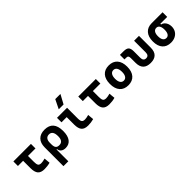

<svg xmlns="http://www.w3.org/2000/svg" viewBox="212 -2124 3678 3678"><g transform="rotate(-45 2051.0 -285.0)"><path d="M363.3 9.8Q269 9.8 227.5 -39.1Q186 -87.9 186 -195.3V-517.6H317.9V-232.9Q317.9 -171.4 333.6 -143.6Q349.2 -115.7 402.3 -115.7Q422.4 -115.7 449.5 -120.4Q476.6 -125 506.3 -134.3L518.1 -10.7Q480.5 0 441.7 4.9Q402.8 9.8 363.3 9.8ZM45.4 -394.5V-517.6H521V-394.5Z M937.5 9.8Q880.4 9.8 845 -16.6Q809.6 -43 803.2 -94.7H750.5L792 -234.9Q792 -171.4 814 -143.1Q835.9 -114.7 890.1 -114.7Q941.4 -114.7 967.8 -149.7Q994.1 -184.6 994.1 -253.9Q994.1 -328.6 968.8 -365.7Q943.4 -402.8 892.6 -402.8Q844.2 -402.8 818.1 -370.4Q792 -337.9 792 -278.8L659.7 -283.2Q659.7 -399.9 721.4 -463.6Q783.2 -527.3 896.5 -527.3Q1015.1 -527.3 1074.2 -459.2Q1133.3 -391.1 1133.3 -253.9Q1133.3 -126.5 1082 -58.3Q1030.8 9.8 937.5 9.8ZM659.7 224.6V-283.2H792V224.6Z M1544.9 9.8Q1450.7 9.8 1409.2 -39.1Q1367.7 -87.9 1367.7 -195.3V-517.6H1499.5V-232.9Q1499.5 -191.9 1505.8 -166Q1512.1 -140.1 1530.2 -127.9Q1548.4 -115.7 1584 -115.7Q1625 -115.7 1688 -134.3L1699.7 -10.7Q1659.7 0 1623.3 4.9Q1586.9 9.8 1544.9 9.8ZM1227.1 -396V-517.6H1390.6V-396ZM1366.2 -609.4 1457 -794.9H1597.2L1496.6 -609.4Z M2121.1 9.8Q2026.9 9.8 1985.4 -39.1Q1943.8 -87.9 1943.8 -195.3V-517.6H2075.7V-232.9Q2075.7 -171.4 2091.4 -143.6Q2107 -115.7 2160.2 -115.7Q2180.2 -115.7 2207.3 -120.4Q2234.4 -125 2264.2 -134.3L2275.9 -10.7Q2238.3 0 2199.5 4.9Q2160.6 9.8 2121.1 9.8ZM1803.2 -394.5V-517.6H2278.8V-394.5Z M2636.7 9.8Q2524.9 9.8 2463.4 -60.5Q2401.9 -130.9 2401.9 -258.8Q2401.9 -387.2 2463.4 -457.3Q2524.9 -527.3 2636.7 -527.3Q2748.6 -527.3 2810.1 -457.3Q2871.6 -387.2 2871.6 -258.8Q2871.6 -130.9 2810.1 -60.5Q2748.6 9.8 2636.7 9.8ZM2637 -115.7Q2682.1 -115.7 2706.8 -153.1Q2731.4 -190.5 2731.4 -258.9Q2731.4 -327.6 2706.8 -364.7Q2682.1 -401.9 2636.7 -401.9Q2591.8 -401.9 2566.9 -364.7Q2542 -327.5 2542 -258.8Q2542 -190.4 2566.9 -153.1Q2591.8 -115.7 2637 -115.7Z M3242.2 9.8Q3036.1 9.8 3036.1 -200.2V-326.2Q3036.1 -363.8 3023.9 -379.2Q3011.7 -394.5 2981.4 -394.5H2932.1V-517.6H3029.8Q3106.4 -517.6 3137.5 -487.1Q3168.5 -456.5 3168.5 -380.9V-204.1Q3168.5 -115.7 3242.1 -115.7Q3315.4 -115.7 3315.4 -204.1V-517.6H3447.8V-200.2Q3447.8 9.8 3242.2 9.8Z M3791.5 9.8Q3681.2 9.8 3620.1 -59.1Q3559.1 -127.9 3559.1 -253.9Q3559.1 -379.4 3620.1 -448.5Q3681.2 -517.6 3791.5 -517.6L3900.9 -486.8V-372.6Q3934.6 -366.7 3961.4 -342.8Q3988.3 -318.8 4003.7 -282Q4019 -245.1 4019 -201.2Q4019 -137.7 3990.7 -90.3Q3962.4 -43 3911.4 -16.6Q3860.4 9.8 3791.5 9.8ZM3791.5 -115.7Q3833.5 -115.7 3856.2 -151.6Q3878.9 -187.5 3878.9 -253.9Q3878.9 -320.3 3856.2 -356.2Q3833.5 -392.1 3791.5 -392.1Q3747.1 -392.1 3723.1 -356.2Q3699.2 -320.3 3699.2 -253.9Q3699.2 -187.5 3723.1 -151.6Q3747.1 -115.7 3791.5 -115.7ZM3791.5 -392.1V-517.6H4086.9V-392.1Z"/></g></svg>

Font: Cascadia Code PL
Style: Regular
Weight: 400
Monospace: yes
Designer: Aaron Bell
Foundry: Saja Typeworks
Version: Version 2102.003